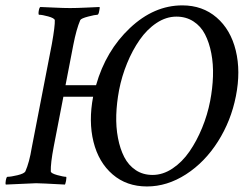

<svg xmlns="http://www.w3.org/2000/svg" viewBox="-26 -670 917 700"><path d="M163.1 -509.8Q174.8 -575.7 173.8 -596.7Q171.9 -604 149.9 -610.1Q127.9 -616.2 116.2 -616.2Q114.7 -616.2 114.5 -620.8Q114.3 -625.5 115.2 -629.9Q117.2 -642.6 121.1 -644.5Q137.7 -644 172.1 -642.3Q206.5 -640.6 229.5 -640.6Q252.4 -640.6 288.8 -642.3Q325.2 -644 336.9 -644.5Q338.4 -642.1 335.9 -630.9Q333.5 -616.2 329.1 -616.2Q320.8 -616.2 295.4 -609.6Q270 -603 266.6 -596.7Q252.4 -563.5 241.2 -505.9L212.9 -359.4H324.2Q359.9 -484.9 447.5 -567.6Q535.2 -650.4 638.7 -650.4Q712.4 -650.4 763.7 -606.2Q814.9 -562 833.5 -486.1Q852.1 -410.2 834 -319.3Q816.4 -229.5 768.6 -154.1Q720.7 -78.6 652.1 -34.4Q583.5 9.8 509.8 9.8Q435.5 9.8 384.5 -34.2Q333.5 -78.1 314.9 -152.8Q296.4 -227.5 313.5 -317.4H205.1L169.9 -135.7Q158.2 -74.7 159.2 -44.9Q159.7 -38.1 182.6 -31.7Q205.6 -25.4 214.8 -25.4Q217.3 -25.4 214.8 -10.7Q212.4 0.5 210.9 2.9Q120.6 -2 105.5 -2Q100.1 -2 -4.9 2.9Q-6.8 -1 -4.9 -11.7Q-2.4 -25.4 1 -25.4Q13.7 -25.4 37.8 -31.2Q62 -37.1 66.4 -44.9Q81.1 -78.1 89.8 -131.8ZM617.2 -609.4Q579.6 -609.4 544.7 -586.2Q509.8 -563 483.2 -524.7Q456.5 -486.3 437.3 -439.2Q418 -392.1 408.2 -341.8Q399.4 -295.4 397.9 -251Q396.5 -206.5 404.1 -167Q411.6 -127.4 427 -97.4Q442.4 -67.4 468.8 -49.8Q495.1 -32.2 530.3 -32.2Q567.9 -32.2 603 -55.7Q638.2 -79.1 664.8 -117.7Q691.4 -156.2 710.9 -203.9Q730.5 -251.5 740.2 -301.8Q749 -347.7 750.5 -391.8Q752 -436 744.4 -475.6Q736.8 -515.1 721.4 -544.9Q706.1 -574.7 679.2 -592Q652.3 -609.4 617.2 -609.4Z"/></svg>

Font: Crimson
Style: Italic
Weight: 400
Italic angle: -11°
Version: Version 0.8